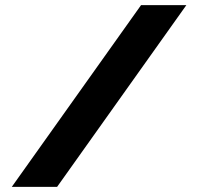

<svg xmlns="http://www.w3.org/2000/svg" viewBox="-20 -730 775 750"><path d="M26 0H203L708 -710H531Z"/></svg>

Font: RT Raleway ExtraBold
Style: Regular
Weight: 400
Designer: Matt McInerney, Pablo Impallari, Rodrigo Fuenzalida — Edited by Milan Moffatt in April 2016
Foundry: Matt McInerney, Pablo Impallari, Rodrigo Fuenzalida — Edited by Milan Moffatt in April 2016
Version: Version 3.001